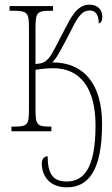

<svg xmlns="http://www.w3.org/2000/svg" viewBox="-20 -562 480 822"><path d="M266 240C355 240 417 174 417 -32C417 -202 339 -295 204 -295C226 -317 246 -359 274 -412C308 -479 325 -517 364 -517C391 -517 402 -498 403 -461C411 -464 418 -471 418 -491C418 -519 399 -542 364 -542C308 -542 284 -488 250 -423C223 -372 205 -332 189 -313C172 -295 162 -290 132 -288V-440C132 -511 138 -516 203 -516H207V-536H21V-516H28C99 -516 104 -510 104 -440V-95C104 -26 98 -20 37 -20H29V0H200V-20H197C138 -20 132 -26 132 -96V-263C155 -267 182 -270 208 -270C324 -270 389 -184 389 -25C389 160 338 215 265 215C209 215 184 185 184 107C171 107 159 117 159 138C159 190 191 240 266 240Z"/></svg>

Font: Noto Serif ExtraCondensed Thin
Style: Regular
Weight: 100
Width: 2
Designer: Monotype Design Team
Foundry: Monotype Imaging Inc.
Version: Version 2.013